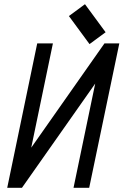

<svg xmlns="http://www.w3.org/2000/svg" viewBox="-20 -889 585 909"><path d="M480 -736.3 403.8 -680.2 306.2 -813 382.3 -869.1ZM14.2 0 156.2 -683.6H230.5L127.9 -189.9L474.6 -683.6H544.9L402.3 0H328.1L430.7 -493.2L84 0Z"/></svg>

Font: Anka/Coder Condensed
Style: Italic
Weight: 400
Width: 4
Italic angle: -12°
Monospace: yes
Version: Version 001.100